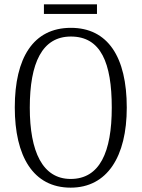

<svg xmlns="http://www.w3.org/2000/svg" viewBox="-20 -853 652 883"><path d="M182 -789H426V-833H182ZM305 10C473 10 563 -133 563 -358C563 -591 476 -725 306 -725C133 -725 48 -587 48 -359C48 -135 132 10 305 10ZM305 -30C176 -30 117 -155 117 -358C117 -564 174 -685 306 -685C444 -685 494 -564 494 -358C494 -154 439 -30 305 -30Z"/></svg>

Font: Noto Serif Myanmar Condensed Light
Style: Regular
Weight: 300
Width: 3
Designer: Ben Mitchell and the Monotype Design Team
Foundry: Monotype Imaging Inc.
Version: Version 2.106